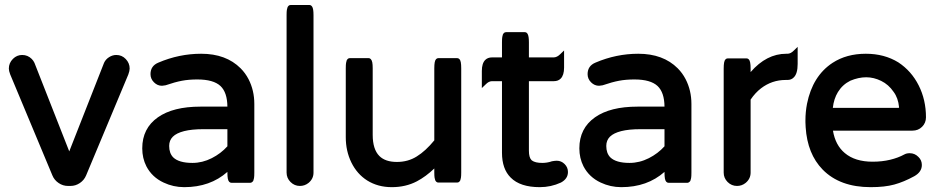

<svg xmlns="http://www.w3.org/2000/svg" viewBox="-20 -734 3778 773"><path d="M15.6 -458Q15.6 -480.5 32.2 -497.1Q47.9 -512.7 69.3 -512.7Q91.8 -512.7 107.9 -496.6Q114.7 -489.7 118.7 -481L258.8 -124.5L398.9 -481Q405.3 -495.1 419.2 -503.9Q433.1 -512.7 448.2 -512.7Q470.7 -512.7 486.3 -496.3Q502 -480 502 -458Q502 -448.7 496.6 -434.1L326.7 -27.8Q318.8 -8.8 301.5 2.9Q284.2 14.6 263.7 14.6H253.9Q233.4 14.6 216.1 2.9Q198.7 -8.8 190.9 -27.8L21 -434.6Q15.6 -448.7 15.6 -458Z M895.5 -213.9H798.8Q752 -213.9 721.2 -206.1Q690.4 -198.2 675.8 -183.6Q661.1 -168.9 661.1 -146.5Q661.1 -117.2 677.2 -100.6Q700.2 -78.1 754.9 -78.1Q794.9 -78.1 832.5 -97.2Q869.1 -115.7 895.5 -145ZM552.7 -136.7Q552.7 -217.3 615.7 -261.7Q676.8 -304.7 787.1 -304.7H895.5Q895 -361.8 867.7 -387.7Q839.4 -414.1 774.4 -414.1Q740.2 -414.1 712.6 -408.9Q685.1 -403.8 646.5 -390.6L632.3 -388.7H631.8Q613.8 -388.7 599.9 -402.6Q585.9 -416.5 585.9 -435.5Q585.9 -468.8 617.7 -481.9Q701.2 -517.6 790 -517.6Q890.1 -517.6 948.7 -459Q967.8 -439.9 980.5 -415.5Q1003.9 -370.1 1003.9 -315.4V-39.1Q1003.9 -23.9 1002.7 -17.3Q1001.5 -10.7 1000.2 -7.6Q999 -4.4 997.1 -2.7Q995.1 -1 993.7 0Q990.7 2 987.3 2H912.1Q906.7 2 902.8 -2Q898.9 -5.9 897.2 -14.9Q895.5 -23.9 895.5 -39.1V-42Q826.2 19.5 721.7 19.5Q677.7 19.5 638.7 1Q592.3 -20.5 569.3 -64.5Q552.7 -97.2 552.7 -136.7Z M1133.8 -39.1V-672.9Q1133.8 -688 1135 -694.6Q1136.2 -701.2 1137.5 -704.3Q1138.7 -707.5 1141.8 -710.7Q1145 -713.9 1150.4 -713.9H1225.6Q1232.4 -713.9 1236.8 -707Q1242.2 -699.2 1242.2 -672.9V-39.1Q1242.2 -14.2 1222.2 2.4Q1207 14.6 1187.5 14.6Q1165.5 14.6 1149.7 -1.2Q1133.8 -17.1 1133.8 -39.1Z M1372.1 -181.6V-459Q1372.1 -474.1 1373.3 -480.7Q1374.5 -487.3 1375.7 -490.5Q1377 -493.7 1380.1 -496.8Q1383.3 -500 1388.7 -500H1463.9Q1469.2 -500 1472.7 -496.1Q1477.1 -491.7 1478.8 -482.9Q1480.5 -474.1 1480.5 -459V-191.4Q1480.5 -132.8 1507.3 -106Q1531.2 -82 1578.1 -82Q1622.6 -82 1657.7 -104Q1693.4 -126 1728.5 -168.9V-459Q1728.5 -474.1 1730.2 -483.2Q1731.9 -492.2 1735.8 -496.1Q1739.7 -500 1745.1 -500H1820.3Q1825.7 -500 1829.6 -496.1Q1833.5 -492.2 1835.2 -483.2Q1836.9 -474.1 1836.9 -459V-40Q1836.9 -24.9 1835.7 -18.3Q1834.5 -11.7 1833.3 -8.5Q1832 -5.4 1828.9 -2.2Q1825.7 1 1820.3 1H1745.1Q1739.7 1 1736.6 -2.2Q1733.4 -5.4 1732.2 -8.5Q1731 -11.7 1729.7 -18.3Q1728.5 -24.9 1728.5 -40V-55.7Q1694.3 -22.9 1658.2 -3.9Q1613.3 19.5 1557.4 19.5Q1501.5 19.5 1458.5 -7.3Q1417.5 -33.2 1394.5 -80.1Q1372.1 -126 1372.1 -181.6Z M2266.6 -41.5Q2266.6 -14.2 2238.3 1Q2198.2 19.5 2153.3 19.5Q2074.2 19.5 2036.1 -19Q2001 -53.7 2001 -119.1V-407.2H1960.9Q1947.8 -407.2 1935.1 -394L1919.9 -379.4V-448.2Q1919.9 -479 1933.6 -492.7Q1943.8 -502.9 1960.9 -502.9H2001V-563.5Q2001 -578.6 2002.2 -585.2Q2003.4 -591.8 2004.6 -595Q2005.9 -598.1 2009 -601.3Q2012.2 -604.5 2017.6 -604.5H2092.8Q2100.6 -604.5 2104.5 -596.7Q2109.4 -587.9 2109.4 -563.5V-502.9H2210Q2223.1 -503.4 2235.8 -516.1L2251 -530.8V-461.9Q2251 -431.2 2237.3 -417.5Q2227.1 -407.2 2210 -407.2H2109.4V-127Q2109.4 -100.1 2119.6 -89.8L2121.6 -87.9Q2134.8 -78.1 2163.1 -78.1Q2182.1 -78.1 2200.2 -84L2200.7 -84.5Q2213.9 -86.9 2221.7 -86.9Q2239.7 -86.9 2253.2 -73.5Q2266.6 -60.1 2266.6 -41.5Z M2655.3 -213.9H2558.6Q2511.7 -213.9 2481 -206.1Q2450.2 -198.2 2435.5 -183.6Q2420.9 -168.9 2420.9 -146.5Q2420.9 -117.2 2437 -100.6Q2460 -78.1 2514.6 -78.1Q2554.7 -78.1 2592.3 -97.2Q2628.9 -115.7 2655.3 -145ZM2312.5 -136.7Q2312.5 -217.3 2375.5 -261.7Q2436.5 -304.7 2546.9 -304.7H2655.3Q2654.8 -361.8 2627.4 -387.7Q2599.1 -414.1 2534.2 -414.1Q2500 -414.1 2472.4 -408.9Q2444.8 -403.8 2406.2 -390.6L2392.1 -388.7H2391.6Q2373.5 -388.7 2359.6 -402.6Q2345.7 -416.5 2345.7 -435.5Q2345.7 -468.8 2377.4 -481.9Q2460.9 -517.6 2549.8 -517.6Q2649.9 -517.6 2708.5 -459Q2727.5 -439.9 2740.2 -415.5Q2763.7 -370.1 2763.7 -315.4V-39.1Q2763.7 -23.9 2762.5 -17.3Q2761.2 -10.7 2760 -7.6Q2758.8 -4.4 2756.8 -2.7Q2754.9 -1 2753.4 0Q2750.5 2 2747.1 2H2671.9Q2666.5 2 2662.6 -2Q2658.7 -5.9 2657 -14.9Q2655.3 -23.9 2655.3 -39.1V-42Q2585.9 19.5 2481.4 19.5Q2437.5 19.5 2398.4 1Q2352.1 -20.5 2329.1 -64.5Q2312.5 -97.2 2312.5 -136.7Z M3002 -443.8Q3065.9 -517.6 3145.5 -517.6H3150.4Q3163.6 -517.6 3176.3 -530.8L3191.4 -545.4V-476.6Q3191.4 -437.5 3175.8 -422.4Q3166 -412.1 3150.4 -412.1H3143.6Q3087.9 -412.1 3043.9 -378.4Q3020.5 -360.4 3002 -333V-39.1Q3002 -14.2 2981.9 2.4Q2966.8 14.6 2947.3 14.6Q2925.3 14.6 2909.4 -1.2Q2893.6 -17.1 2893.6 -39.1V-458Q2893.6 -473.1 2895.3 -482.2Q2897 -491.2 2900.9 -495.1Q2904.8 -499 2910.2 -499H2985.4Q2990.7 -499 2994.6 -495.1Q2998.5 -491.2 3000.2 -482.2Q3002 -473.1 3002 -458Z M3599.6 -300.3Q3599.6 -300.8 3599.6 -301.5Q3599.6 -302.2 3599.6 -302.7Q3596.2 -339.4 3577.6 -364.3Q3557.6 -393.6 3527.8 -408.2Q3498 -422.9 3467.3 -422.9Q3436.5 -422.9 3403.8 -409.2Q3372.1 -393.6 3353.5 -363.3Q3336.9 -335.9 3333 -299.8H3596.7Q3598.6 -299.8 3599.6 -300.3ZM3223.6 -221.7Q3222.7 -234.9 3222.7 -241.9Q3222.7 -249 3222.7 -249Q3222.7 -283.2 3229 -315.9Q3251.5 -428.2 3332 -481Q3388.2 -517.6 3465.8 -517.6Q3540.5 -517.6 3596.7 -482.9Q3649.4 -448.2 3678.7 -390.1Q3708 -332 3708 -261.7Q3708 -239.3 3692.4 -223.6Q3676.8 -208 3653.3 -208H3333.5Q3343.3 -149.4 3381.3 -117.7Q3422.4 -83 3493.2 -83Q3531.2 -83 3563.7 -90.8Q3596.2 -98.6 3621.1 -112.3Q3629.9 -117.2 3642.6 -117.2Q3663.1 -117.2 3677.7 -102.1Q3691.4 -88.9 3691.4 -69.8Q3691.4 -41.5 3660.6 -24.4Q3618.7 -1.5 3580.3 9Q3542 19.5 3485.4 19.5Q3361.3 19.5 3292 -51.3Q3230.5 -114.3 3223.6 -221.7Z"/></svg>

Font: YuPearl-SemiBold
Style: SemiBold
Weight: 600
Designer: Max Yao
Foundry: Max-Everyday
Version: Version 1.011; ttfautohint (v1.8.3)